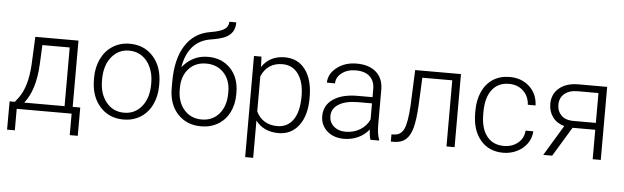

<svg xmlns="http://www.w3.org/2000/svg" viewBox="-55 -969 4496 1383"><g transform="rotate(5 2193.0 -277.5)"><path d="M64 -49.3 89.8 -83Q151.4 -166.5 160.6 -327.1L169.9 -528.3H481.9V-49.3H536.6V155.3H478.5V0H81.5V155.3H25.4L25.9 -49.3ZM131.3 -49.3H423.3V-473.6H225.6L219.2 -336.4Q210.4 -147.5 131.3 -49.3Z M617.2 0ZM617.2 -272Q617.2 -348.1 646.7 -409.2Q676.3 -470.2 730.2 -504.2Q784.2 -538.1 852.5 -538.1Q958 -538.1 1023.4 -464.1Q1088.9 -390.1 1088.9 -268.1V-255.9Q1088.9 -179.2 1059.3 -117.9Q1029.8 -56.6 976.1 -23.4Q922.4 9.8 853.5 9.8Q748.5 9.8 682.9 -64.2Q617.2 -138.2 617.2 -260.3ZM675.8 -255.9Q675.8 -161.1 724.9 -100.3Q773.9 -39.6 853.5 -39.6Q932.6 -39.6 981.7 -100.3Q1030.8 -161.1 1030.8 -260.7V-272Q1030.8 -332.5 1008.3 -382.8Q985.8 -433.1 945.3 -460.7Q904.8 -488.3 852.5 -488.3Q774.4 -488.3 725.1 -427Q675.8 -365.7 675.8 -266.6Z M1422.4 -493.2Q1522.9 -493.2 1585.4 -427.5Q1647.9 -361.8 1647.9 -253.4V-240.7Q1647.9 -168.9 1619.4 -111.6Q1590.8 -54.2 1537.4 -22.2Q1483.9 9.8 1414.6 9.8Q1310.1 9.8 1245.4 -59.8Q1180.7 -129.4 1180.7 -245.6V-292.5Q1180.7 -456.5 1243.2 -554.7Q1305.7 -652.8 1420.9 -671.9Q1493.7 -683.6 1523.2 -703.6Q1552.7 -723.6 1552.7 -758.3H1603Q1603 -717.3 1585.9 -690.4Q1568.8 -663.6 1534.7 -647.2Q1500.5 -630.9 1430.2 -619.6Q1349.6 -606.9 1300.5 -551Q1251.5 -495.1 1236.8 -401.4Q1268.1 -442.4 1315.2 -467.8Q1362.3 -493.2 1422.4 -493.2ZM1239.3 -252.9V-240.7Q1239.3 -151.4 1287.6 -95.5Q1335.9 -39.6 1414.6 -39.6Q1493.7 -39.6 1541.5 -95.9Q1589.4 -152.3 1589.4 -244.1V-256.8Q1589.4 -339.4 1540.8 -391.6Q1492.2 -443.8 1413.6 -443.8Q1335 -443.8 1287.1 -390.9Q1239.3 -337.9 1239.3 -252.9Z M1751 0ZM2176.3 -258.8Q2176.3 -135.3 2121.6 -62.7Q2066.9 9.8 1975.1 9.8Q1866.7 9.8 1809.1 -66.4V203.1H1751V-528.3H1805.2L1808.1 -453.6Q1865.2 -538.1 1973.6 -538.1Q2068.4 -538.1 2122.3 -466.3Q2176.3 -394.5 2176.3 -267.1ZM2117.7 -269Q2117.7 -370.1 2076.2 -428.7Q2034.7 -487.3 1960.4 -487.3Q1906.7 -487.3 1868.2 -461.4Q1829.6 -435.5 1809.1 -386.2V-132.8Q1830.1 -87.4 1869.1 -63.5Q1908.2 -39.6 1961.4 -39.6Q2035.2 -39.6 2076.4 -98.4Q2117.7 -157.2 2117.7 -269Z M2278.3 0ZM2639.2 0Q2630.4 -24.9 2627.9 -73.7Q2597.2 -33.7 2549.6 -12Q2502 9.8 2448.7 9.8Q2372.6 9.8 2325.4 -32.7Q2278.3 -75.2 2278.3 -140.1Q2278.3 -217.3 2342.5 -262.2Q2406.7 -307.1 2521.5 -307.1H2627.4V-367.2Q2627.4 -423.8 2592.5 -456.3Q2557.6 -488.8 2490.7 -488.8Q2429.7 -488.8 2389.6 -457.5Q2349.6 -426.3 2349.6 -382.3L2291 -382.8Q2291 -445.8 2349.6 -491.9Q2408.2 -538.1 2493.7 -538.1Q2582 -538.1 2633.1 -493.9Q2684.1 -449.7 2685.5 -370.6V-120.6Q2685.5 -43.9 2701.7 -5.9V0ZM2455.6 -42Q2514.2 -42 2560.3 -70.3Q2606.4 -98.6 2627.4 -146V-262.2H2522.9Q2435.5 -261.2 2386.2 -230.2Q2336.9 -199.2 2336.9 -145Q2336.9 -100.6 2369.9 -71.3Q2402.8 -42 2455.6 -42Z M3247.6 -528.3V0H3189V-478H2972.7L2963.4 -280.3Q2957.5 -170.4 2941.4 -112.5Q2925.3 -54.7 2893.6 -27.3Q2861.8 0 2809.1 0H2786.6V-51.8L2804.7 -52.7Q2855 -53.7 2877 -101.6Q2898.9 -149.4 2905.8 -272.5L2916.5 -528.3Z M3599.6 -39.6Q3660.6 -39.6 3701.9 -74Q3743.2 -108.4 3746.6 -163.1H3802.7Q3800.3 -114.7 3772.5 -75Q3744.6 -35.2 3698.5 -12.7Q3652.3 9.8 3599.6 9.8Q3495.6 9.8 3434.8 -62.5Q3374 -134.8 3374 -256.8V-274.4Q3374 -352.5 3401.4 -412.6Q3428.7 -472.7 3479.7 -505.4Q3530.8 -538.1 3599.1 -538.1Q3686 -538.1 3742.4 -486.3Q3798.8 -434.6 3802.7 -350.1H3746.6Q3742.7 -412.1 3701.9 -450.2Q3661.1 -488.3 3599.1 -488.3Q3520 -488.3 3476.3 -431.2Q3432.6 -374 3432.6 -271V-253.9Q3432.6 -152.8 3476.3 -96.2Q3520 -39.6 3599.6 -39.6Z M4304.7 -528.3V0H4246.1V-212.9H4082L3953.1 0H3888.7L4021.5 -220.2Q3967.3 -234.4 3937.3 -274.9Q3907.2 -315.4 3907.2 -370.6Q3907.2 -442.4 3958.7 -485.4Q4010.3 -528.3 4098.1 -528.3ZM3965.8 -369.6Q3965.8 -323.2 3995.4 -293.5Q4024.9 -263.7 4077.6 -262.7H4246.1V-478.5H4096.7Q4035.6 -478.5 4000.7 -449.2Q3965.8 -419.9 3965.8 -369.6Z"/></g></svg>

Font: Roboto Light
Style: Regular
Weight: 300
Designer: Google
Version: Version 2.134; 2016; ttfautohint (v1.6)